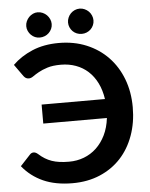

<svg xmlns="http://www.w3.org/2000/svg" viewBox="-60 -950 788 1007"><g transform="rotate(-5 334.0 -446.5)"><path d="M28.5 -637Q71 -679 132.2 -705Q193.5 -731 272.5 -731Q352 -731 417.8 -703.8Q483.5 -676.5 530.8 -627.5Q578 -578.5 604 -510.8Q630 -443 630 -361.5Q630 -281 605.5 -213Q581 -145 535.8 -96Q490.5 -47 426 -19.5Q361.5 8 281.5 8Q192 8 127.2 -21Q62.5 -50 18.5 -104.5L72 -162Q80 -170.5 91 -170.5Q102 -170.5 113.5 -160.5Q130 -145.5 146.8 -135.2Q163.5 -125 182.2 -118.5Q201 -112 223.2 -109Q245.5 -106 273 -106Q314.5 -106 351.2 -120Q388 -134 416.8 -161Q445.5 -188 464.8 -227.2Q484 -266.5 490 -317H155V-417H488.5Q481.5 -464.5 463 -501.8Q444.5 -539 416.5 -564.5Q388.5 -590 352.2 -603.2Q316 -616.5 273.5 -616.5Q230.5 -616.5 202.5 -607.5Q174.5 -598.5 155.8 -588Q137 -577.5 124.5 -568.5Q112 -559.5 101 -559.5Q90 -559.5 83.8 -564Q77.5 -568.5 73 -574.5ZM397.5 -768Q383.5 -768 371.2 -773Q359 -778 350 -787Q341 -796 335.8 -808Q330.5 -820 330.5 -833.5Q330.5 -847 335.8 -859.2Q341 -871.5 350 -880.8Q359 -890 371.2 -895.5Q383.5 -901 397.5 -901Q411 -901 423.2 -895.5Q435.5 -890 444.8 -880.8Q454 -871.5 459.2 -859.2Q464.5 -847 464.5 -833.5Q464.5 -820 459.2 -808Q454 -796 444.8 -787Q435.5 -778 423.2 -773Q411 -768 397.5 -768ZM176 -768Q163 -768 151.2 -773Q139.5 -778 130.5 -787Q121.5 -796 116 -808Q110.5 -820 110.5 -833.5Q110.5 -847 116 -859.2Q121.5 -871.5 130.5 -880.8Q139.5 -890 151.2 -895.5Q163 -901 176 -901Q190 -901 202.5 -895.5Q215 -890 224.2 -880.8Q233.5 -871.5 239 -859.2Q244.5 -847 244.5 -833.5Q244.5 -820 239 -808Q233.5 -796 224.2 -787Q215 -778 202.5 -773Q190 -768 176 -768Z"/></g></svg>

Font: Lato
Style: Bold
Weight: 700
Designer: Lukasz Dziedzic with Adam Twardoch and Botio Nikoltchev
Foundry: tyPoland Lukasz Dziedzic
Version: Version 2.010; 2014-09-01; http://www.latofonts.com/; ttfaut